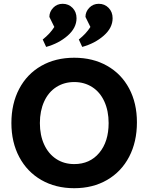

<svg xmlns="http://www.w3.org/2000/svg" viewBox="-20 -978 781 1011"><path d="M40 -330Q40 -432 81 -510Q122 -588 197 -631Q272 -674 371 -674Q469 -674 544 -631.5Q619 -589 660 -512Q701 -435 701 -334Q701 -231 660 -152.5Q619 -74 544 -30.5Q469 13 371 13Q273 13 198 -30Q123 -73 81.5 -151Q40 -229 40 -330ZM552 -330Q552 -394 529.5 -443.5Q507 -493 465.5 -519.5Q424 -546 371 -546Q318 -546 276.5 -519.5Q235 -493 212.5 -443.5Q190 -394 190 -330Q190 -266 212.5 -217Q235 -168 276 -141Q317 -114 371 -114Q453 -114 502.5 -173Q552 -232 552 -330ZM205 -770Q244 -801 266 -836L240 -889Q240 -916 260 -937Q280 -958 310 -958Q341 -958 362 -936.5Q383 -915 383 -882Q383 -831 336 -790Q289 -749 223 -731ZM395 -770Q434 -801 456 -836L430 -889Q430 -916 450 -937Q470 -958 500 -958Q531 -958 552 -936.5Q573 -915 573 -882Q573 -831 526 -790Q479 -749 413 -731Z"/></svg>

Font: Secular One
Style: Regular
Weight: 400
Designer: Michal Sahar
Foundry: Hagilda
Version: Version 1.000